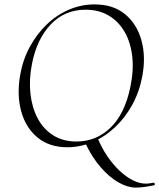

<svg xmlns="http://www.w3.org/2000/svg" viewBox="-20 -656 722 871"><path d="M595 195Q559 195 517.5 171.5Q476 148 436.5 102.5Q397 57 366 -9L423 -29Q442 16 467.5 53.5Q493 91 523 119Q553 147 583 162Q613 177 641 177Q650 177 660 175.5Q670 174 677 173Q680 172 681.5 177Q683 182 681 184Q658 189 636 192Q614 195 595 195ZM285 12Q204 12 150.5 -32Q97 -76 76.5 -150Q56 -224 71 -313Q83 -384 115 -443Q147 -502 192.5 -545.5Q238 -589 293.5 -612.5Q349 -636 409 -636Q494 -636 547.5 -591.5Q601 -547 621.5 -473.5Q642 -400 626 -313Q613 -241 580.5 -181.5Q548 -122 501.5 -78.5Q455 -35 399.5 -11.5Q344 12 285 12ZM327 -14Q416 -14 481 -76.5Q546 -139 571 -260Q587 -335 580 -399Q573 -463 545.5 -511Q518 -559 473 -585.5Q428 -612 368 -612Q274 -612 210.5 -545.5Q147 -479 125 -366Q111 -295 118 -231.5Q125 -168 151 -119Q177 -70 221.5 -42Q266 -14 327 -14Z"/></svg>

Font: Cormorant Light
Style: Italic
Weight: 300
Italic angle: -10°
Designer: Christian Thalmann (Catharsis Fonts)
Foundry: Catharsis Fonts
Version: Version 4.000